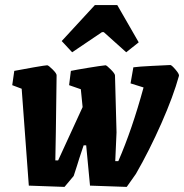

<svg xmlns="http://www.w3.org/2000/svg" viewBox="-20 -724 722 753"><path d="M682 -427Q660 -347 613 -240.5Q566 -134 513 -42L477 9L333 4L318 -154H308Q287 -92 282 -74L269 -34L233 9L93 4L65 -376L28 -390L36 -446Q66 -452 112.5 -460Q159 -468 165 -468Q170 -468 186.5 -451.5Q203 -435 202 -428L199 -205L197 -95H208L304 -304L297 -374L251 -390L258 -446Q277 -450 325.5 -458Q374 -466 394 -468Q398 -468 414.5 -451.5Q431 -435 431 -428L437 -205L432 -92H444Q498 -216 543 -381L492 -397L503 -460Q524 -463 575.5 -465.5Q627 -468 648 -469Q653 -469 668 -451.5Q683 -434 682 -427ZM263 -519 222 -563 352 -704H440L524 -558L475 -519L387 -598H380Z"/></svg>

Font: Grenze
Style: Bold Italic
Weight: 700
Italic angle: -10°
Designer: Renata Polastri
Foundry: Omnibus-Type
Version: Version 1.002; ttfautohint (v1.8)